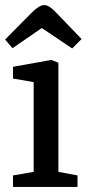

<svg xmlns="http://www.w3.org/2000/svg" viewBox="-26 -733 344 753"><path d="M25 0V-45L106 -59V-411L25 -425V-471L175 -498L203 -487V-59L278 -45V0ZM257 -543 138 -623 23 -544 -6 -578 98 -683Q112 -697 124.5 -705Q137 -713 147 -713Q157 -713 167 -707Q177 -701 188 -690L294 -580Z"/></svg>

Font: Faustina Light Medium
Style: Regular
Weight: 500
Version: Version 1.200